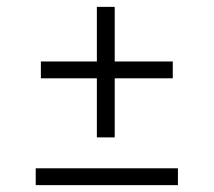

<svg xmlns="http://www.w3.org/2000/svg" viewBox="-20 -540 622 559"><path d="M262 -140V-312H99V-361H262V-520H314V-361H483V-312H314V-140ZM84 -1V-50H498V-1Z"/></svg>

Font: Literata 18pt Light
Style: Regular
Weight: 300
Designer: Latin by Veronika Burian and Jose Scaglione. Greek by Irene Vlachou. Cyrillic by Vera Evstafieva.
Foundry: TypeTogether
Version: Version 3.103;gftools[0.9.29]